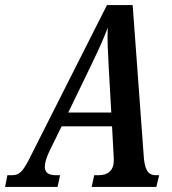

<svg xmlns="http://www.w3.org/2000/svg" viewBox="-60 -734 677 754"><path d="M176 -46H160C131 -46 116 -56 116 -79C116 -93 121 -112 133 -138L182 -238H380L386 -127C386 -121 387 -113 387 -106C387 -64 364 -46 328 -46H310L300 0H554L565 -46H551C518 -46 507 -74 504 -127L461 -714H360L62 -124C30 -59 17 -46 -14 -46H-31L-40 0H166ZM298 -478C328 -541 345 -577 363 -625C361 -577 364 -528 367 -469L377 -292H208Z"/></svg>

Font: Noto Serif Condensed Semi
Style: Italic
Weight: 600
Width: 3
Italic angle: -12°
Designer: Monotype Design Team
Foundry: Monotype Imaging Inc.
Version: Version 1.901